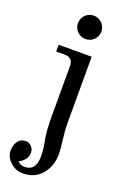

<svg xmlns="http://www.w3.org/2000/svg" viewBox="-188 -754 673 1042"><g transform="rotate(20 148.5 -233.5)"><path d="M90.8 234.4Q49.8 234.4 18.8 205.1Q-12.2 175.8 -12.2 141.1Q-12.2 106 4.4 85Q21 64 48.8 64Q66.9 64 81.3 78.4Q95.7 92.8 95.7 114.3Q95.7 156.7 48.8 180.2Q63 198.2 87.9 198.2Q153.8 198.2 153.8 114.3Q153.8 71.3 143.8 24.9Q133.8 -21.5 133.8 -112.8V-400.4Q133.8 -449.2 85 -449.2H36.6V-488.3H227.1V-106.9Q227.1 -61.5 233.9 -10Q240.7 41.5 240.7 69.8Q240.7 137.7 200.9 186Q161.1 234.4 90.8 234.4ZM162.6 -566.9Q148.9 -566.9 136.5 -572Q124 -577.1 114.5 -586.7Q105 -596.2 99.9 -608.6Q94.7 -621.1 94.7 -634.8Q94.7 -647.9 99.9 -660.4Q105 -672.9 114.5 -682.4Q124 -691.9 136.5 -697Q148.9 -702.1 162.6 -702.1Q175.8 -702.1 188.2 -697Q200.7 -691.9 210.2 -682.4Q219.7 -672.9 224.9 -660.4Q230 -647.9 230 -634.8Q230 -621.1 224.9 -608.6Q219.7 -596.2 210.2 -586.7Q200.7 -577.1 188.2 -572Q175.8 -566.9 162.6 -566.9Z"/></g></svg>

Font: Munson
Style: Regular
Weight: 400
Designer: Paul James MIller
Foundry: High-Logic / Made with FontCreator
Version: Version 2.10;May 5, 2019;FontCreator 11.5.0.2430 64-bit